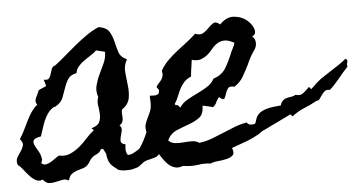

<svg xmlns="http://www.w3.org/2000/svg" viewBox="-63 -595 1320 700"><g transform="rotate(-5 596.5 -245.5)"><path d="M1210.9 -298.8Q1194.3 -281.2 1175.3 -257.8Q1156.2 -234.4 1139.6 -219.7Q1127.9 -222.7 1121.1 -217.3Q1114.3 -211.9 1108.9 -204.1Q1103.5 -196.3 1099.1 -189.9Q1094.7 -183.6 1087.9 -184.6Q1065.4 -171.9 1041 -162.1Q1016.6 -152.3 996.1 -135.7L988.3 -143.6L887.7 -94.7Q881.8 -92.8 877 -88.9Q872.1 -85 867.2 -82Q843.8 -68.4 817.4 -58.6Q791 -48.8 765.6 -40Q773.4 -20.5 765.1 -12.7Q756.8 -4.9 741.7 -1.5Q726.6 2 709.5 3.4Q692.4 4.9 683.6 9.8Q670.9 7.8 658.7 8.3Q646.5 8.8 634.8 10.7Q621.1 12.7 608.9 12.2Q596.7 11.7 583 9.8H581.1Q566.4 15.6 554.2 12.7Q542 9.8 531.7 1.5Q521.5 -6.8 513.2 -18.6Q504.9 -30.3 498 -41Q493.2 -34.2 485.8 -31.2Q478.5 -28.3 470.2 -26.4Q461.9 -24.4 454.1 -22.5Q446.3 -20.5 440.4 -16.6Q432.6 -10.7 428.7 -7.8Q424.8 -4.9 421.4 -2.4Q418 0 412.6 1.5Q407.2 2.9 396.5 5.9Q392.6 6.8 383.8 7.3Q375 7.8 366.2 7.3Q357.4 6.8 349.6 4.4Q341.8 2 339.8 -2Q322.3 -13.7 315.4 -25.9Q308.6 -38.1 306.6 -58.6Q303.7 -63.5 300.3 -71.8Q296.9 -80.1 289.1 -77.1Q285.2 -69.3 280.8 -65.9Q276.4 -62.5 272 -60.5Q267.6 -58.6 262.7 -55.7Q257.8 -52.7 252 -46.9Q247.1 -42 244.1 -36.1Q241.2 -30.3 236.3 -25.4Q228.5 -16.6 217.8 -13.7Q207 -10.7 196.3 -7.3Q185.5 -3.9 176.3 2.9Q167 9.8 163.1 26.4Q151.4 19.5 139.2 22Q127 24.4 114.7 27.3Q102.5 30.3 90.3 29.3Q78.1 28.3 68.4 14.6Q54.7 20.5 43 14.2Q31.2 7.8 21 -3.4Q10.7 -14.6 1 -27.3Q-8.8 -40 -17.6 -45.9Q-23.4 -61.5 -17.1 -72.8Q-10.7 -84 -3.4 -94.2Q3.9 -104.5 6.8 -115.2Q9.8 -126 -2 -139.6Q7.8 -154.3 15.6 -170.4Q23.4 -186.5 31.2 -202.6Q39.1 -218.8 48.8 -233.4Q58.6 -248 72.3 -259.8Q66.4 -265.6 66.9 -272.5Q67.4 -279.3 70.3 -285.6Q73.2 -292 76.7 -298.8Q80.1 -305.7 82 -311.5L110.4 -324.2L103.5 -347.7Q118.2 -344.7 123 -351.1Q127.9 -357.4 130.4 -366.2Q132.8 -375 136.2 -384.3Q139.6 -393.6 150.4 -396.5Q170.9 -412.1 190.9 -429.7Q210.9 -447.3 231.4 -463.9Q252 -480.5 273.4 -495.6Q294.9 -510.7 319.3 -521.5Q348.6 -516.6 358.4 -500Q368.2 -483.4 372.6 -463.4Q377 -443.4 383.3 -424.3Q389.6 -405.3 412.1 -395.5Q399.4 -373 401.9 -348.1Q404.3 -323.2 407.2 -299.3Q410.2 -275.4 406.2 -253.4Q402.3 -231.4 377.9 -213.9Q376 -207 377 -198.7Q377.9 -190.4 377.9 -183.1Q377.9 -175.8 375 -168.9Q372.1 -162.1 364.3 -158.2Q373 -148.4 370.6 -137.7Q368.2 -127 365.2 -116.7Q362.3 -106.4 363.3 -98.6Q364.3 -90.8 379.9 -86.9Q379.9 -84 378.9 -77.1Q377.9 -70.3 378.9 -63.5Q379.9 -56.6 382.3 -51.8Q384.8 -46.9 390.6 -47.9Q393.6 -47.9 399.9 -50.3Q406.2 -52.7 412.1 -56.2Q418 -59.6 423.3 -63Q428.7 -66.4 430.7 -69.3Q433.6 -73.2 438 -80.6Q442.4 -87.9 446.8 -96.2Q451.2 -104.5 454.6 -112.3Q458 -120.1 460 -125Q456.1 -142.6 459.5 -153.3Q462.9 -164.1 468.3 -174.8Q473.6 -185.5 479 -197.8Q484.4 -210 484.4 -230.5Q484.4 -236.3 483.9 -242.7Q483.4 -249 483.4 -255.9Q488.3 -255.9 494.6 -255.4Q501 -254.9 506.3 -255.9Q511.7 -256.8 515.1 -260.3Q518.6 -263.7 518.6 -271.5Q518.6 -276.4 515.6 -278.8Q512.7 -281.2 510.7 -285.2Q515.6 -293.9 521 -299.3Q526.4 -304.7 530.3 -310.5Q534.2 -316.4 536.1 -323.7Q538.1 -331.1 535.2 -342.8Q546.9 -363.3 563 -379.4Q579.1 -395.5 597.2 -409.7Q615.2 -423.8 633.3 -437.5Q651.4 -451.2 668 -466.8Q686.5 -459 698.2 -466.8Q710 -474.6 718.8 -483.9Q727.5 -493.2 736.8 -499Q746.1 -504.9 759.8 -494.1Q759.8 -494.1 761.7 -492.2Q787.1 -518.6 814.5 -516.1Q841.8 -513.7 860.4 -498.5Q878.9 -483.4 884.8 -464.4Q890.6 -445.3 874 -438.5Q885.7 -429.7 885.7 -413.1Q885.7 -399.4 877 -387.7Q860.4 -364.3 849.6 -337.9Q838.9 -316.4 827.1 -295.9Q815.4 -275.4 793.9 -261.7Q776.4 -266.6 770 -257.8Q763.7 -249 760.7 -238.8Q757.8 -228.5 753.9 -222.2Q750 -215.8 737.3 -226.6Q736.3 -227.5 736.3 -228Q736.3 -228.5 735.4 -229.5Q727.5 -221.7 722.7 -210.4Q717.8 -199.2 709 -194.3Q700.2 -197.3 690.9 -199.2Q681.6 -201.2 671.9 -203.1Q671.9 -171.9 655.3 -159.7Q638.7 -147.5 616.2 -139.6Q593.8 -131.8 570.8 -122.1Q547.9 -112.3 536.1 -87.9Q545.9 -77.1 560.5 -75.7Q575.2 -74.2 590.8 -75.7Q606.4 -77.1 621.6 -77.1Q636.7 -77.1 648.4 -69.3L649.4 -68.4L650.4 -69.3Q673.8 -72.3 695.8 -80.6Q717.8 -88.9 739.3 -98.1Q760.7 -107.4 782.2 -115.7Q803.7 -124 827.1 -127.9Q832 -120.1 840.3 -119.1Q848.6 -118.2 856.4 -120.1Q860.4 -126 861.8 -132.8Q863.3 -139.6 867.2 -146.5Q874 -157.2 884.3 -163.1Q894.5 -168.9 906.2 -171.9Q918 -174.8 930.2 -176.3Q942.4 -177.7 954.1 -178.7H956.1Q960 -191.4 966.3 -196.8Q972.7 -202.1 980 -204.1Q987.3 -206.1 996.1 -207Q1004.9 -208 1013.7 -212.9Q1030.3 -207 1042 -216.8Q1053.7 -226.6 1064.5 -237.3L1072.3 -228.5L1075.2 -231.4Q1085.9 -242.2 1094.7 -250Q1103.5 -257.8 1112.3 -264.2Q1121.1 -270.5 1130.9 -276.4Q1140.6 -282.2 1153.3 -291Q1167 -299.8 1180.2 -308.6Q1193.4 -317.4 1206.1 -328.1Q1214.8 -323.2 1211.4 -314.5Q1208 -305.7 1210.9 -298.8ZM807.6 -420.9Q805.7 -422.9 804.7 -422.9Q784.2 -433.6 770 -432.6Q755.9 -431.6 744.6 -424.3Q733.4 -417 724.6 -405.8Q715.8 -394.5 705.1 -385.7Q694.3 -377 680.7 -372.1Q667 -367.2 647.5 -373Q645.5 -357.4 643.1 -342.8Q640.6 -328.1 639.6 -312.5Q623 -305.7 613.3 -294.9Q603.5 -284.2 597.2 -271.5Q590.8 -258.8 585.4 -244.6Q580.1 -230.5 571.3 -217.8L575.2 -212.9Q580.1 -214.8 584.5 -210.4Q588.9 -206.1 590.8 -203.1Q601.6 -219.7 619.6 -230Q637.7 -240.2 657.2 -249.5Q676.8 -258.8 693.8 -269.5Q710.9 -280.3 720.7 -297.9Q752 -307.6 767.1 -333.5Q782.2 -359.4 793 -387.7Q796.9 -395.5 801.3 -404.3Q805.7 -413.1 807.6 -420.9ZM335 -429.7 302.7 -437.5Q293.9 -428.7 281.2 -420.9Q268.6 -413.1 256.3 -404.3Q244.1 -395.5 235.4 -385.3Q226.6 -375 224.6 -361.3Q203.1 -357.4 193.8 -343.8Q184.6 -330.1 178.7 -312.5Q172.9 -294.9 166 -277.3Q159.2 -259.8 141.6 -249Q138.7 -247.1 136.7 -246.1Q134.8 -245.1 130.9 -245.1Q117.2 -236.3 108.9 -224.6Q100.6 -212.9 94.7 -199.2Q88.9 -185.5 84.5 -170.9Q80.1 -156.2 75.2 -142.6Q56.6 -139.6 50.8 -134.3Q44.9 -128.9 46.4 -121.1Q47.9 -113.3 53.7 -104Q59.6 -94.7 64.5 -85Q69.3 -75.2 71.3 -64.9Q73.2 -54.7 67.4 -45.9Q76.2 -38.1 84.5 -39.6Q92.8 -41 101.6 -45.9Q110.4 -50.8 118.7 -57.1Q127 -63.5 134.8 -67.4Q157.2 -62.5 175.3 -70.3Q193.4 -78.1 209.5 -91.3Q225.6 -104.5 239.7 -120.6Q253.9 -136.7 269.5 -148.4L261.7 -156.2Q285.2 -163.1 291 -175.8Q296.9 -188.5 296.4 -203.6Q295.9 -218.8 293 -235.8Q290 -252.9 295.9 -267.6Q288.1 -290 293.5 -310.5Q298.8 -331.1 308.1 -350.1Q317.4 -369.1 326.2 -388.7Q335 -408.2 335 -429.7Z"/></g></svg>

Font: Homemade Apple
Style: Regular
Weight: 400
Designer: Font Diner, Inc
Foundry: Font Diner, Inc
Version: Version 1.000